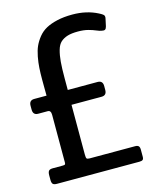

<svg xmlns="http://www.w3.org/2000/svg" viewBox="-109 -789 688 862"><g transform="rotate(-15 235.0 -358.0)"><path d="M310.5 -716.3Q376.5 -716.3 427.7 -689.9Q435.5 -685.5 437.5 -684.6Q439.5 -683.6 444.1 -680.2Q448.7 -676.8 450 -673.6Q451.2 -670.4 451.2 -666Q451.2 -664.6 450.2 -659.7L442.9 -626Q440.4 -615.7 435.3 -612.5Q430.2 -609.4 420.4 -611.8Q411.6 -612.8 397 -619.1Q382.3 -625.5 362.1 -630.9Q341.8 -636.2 315.4 -636.2Q285.6 -636.2 266.6 -630.4Q247.6 -624.5 234.6 -612.8Q221.7 -601.1 215.1 -577.6Q208.5 -554.2 206.1 -524.9Q203.6 -495.6 203.6 -448.2V-394.5H342.3Q366.2 -394.5 366.2 -369.1V-351.1Q366.2 -325.7 342.3 -325.7H202.6V-94.7Q202.6 -80.1 205.3 -76.2Q208 -72.3 219.2 -72.3H430.7Q441.4 -72.3 446.3 -67.4Q451.2 -62.5 451.2 -50.3V-18.1Q451.2 -7.3 446.5 -3.7Q441.9 0 430.7 0H47.9Q33.7 0 28.8 -5.6Q23.9 -11.2 23.9 -24.9V-45.9Q23.9 -60.1 28.8 -66.2Q33.7 -72.3 47.9 -72.3H92.3Q102.1 -72.3 104.5 -74.2Q106.9 -76.2 106.9 -83.5V-304.7Q106.9 -325.7 92.3 -325.7H47.9Q23.9 -325.7 23.9 -351.1V-369.1Q23.9 -394.5 47.9 -394.5H105Q105 -401.4 104.7 -430.2Q104.5 -459 104.5 -467.8Q104.5 -499.5 106 -523.2Q107.4 -546.9 112.5 -574.2Q117.7 -601.6 126.5 -621.1Q135.3 -640.6 150.6 -659.7Q166 -678.7 187.5 -690.4Q209 -702.1 240 -709.2Q271 -716.3 310.5 -716.3Z"/></g></svg>

Font: BenchNine
Style: Bold
Weight: 700
Version: Version 1 ; ttfautohint (v0.92.18-e454-dirty) -l 8 -r 50 -G 